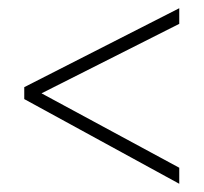

<svg xmlns="http://www.w3.org/2000/svg" viewBox="-20 -587 495 467"><path d="M416 -140 39 -346V-375L416 -567V-529L81 -360L416 -179Z"/></svg>

Font: Noto Sans Sinhala Condensed ExtraLight
Style: Regular
Weight: 200
Width: 3
Designer: Jelle Bosma - Monotype Design Team
Foundry: Monotype Imaging Inc.
Version: Version 2.006; ttfautohint (v1.8.4.7-5d5b)